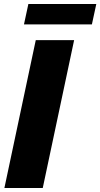

<svg xmlns="http://www.w3.org/2000/svg" viewBox="-20 -941 502 961"><path d="M100 -819 122 -921H462L440 -819ZM2 0 159 -740H351L194 0Z"/></svg>

Font: Be Vietnam Pro Black
Style: Italic
Weight: 900
Italic angle: -12°
Designer: Lam Bao, Tony Le, Vietanh Nguyen
Foundry: Yellow Type Foundry
Version: Version 1.002; ttfautohint (v1.8.3)